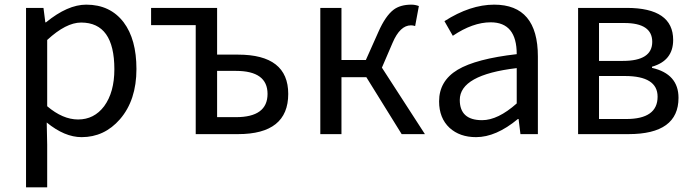

<svg xmlns="http://www.w3.org/2000/svg" viewBox="-20 -577 2982 826"><path d="M92 -543H167L175 -481H178Q271 -557 351 -557Q454 -557 512 -481Q567 -408 567 -280Q567 -146 496 -64Q429 13 331 13Q258 13 181 -50L183 45V229H92ZM428 -120Q472 -180 472 -279Q472 -480 329 -480Q264 -480 183 -405V-120Q250 -63 316 -63Q385 -63 428 -120Z M822 -469H630V-543H914V-342H1004Q1220 -342 1220 -173Q1220 0 1004 0H822ZM995 -73Q1131 -73 1131 -173Q1131 -272 995 -272H914V-73Z M1808 0H1708L1556 -245H1449V0H1358V-543H1449V-319H1554L1608 -440Q1638 -508 1673 -535Q1702 -557 1750 -557Q1766 -557 1782 -551L1766 -465Q1757 -468 1748 -468Q1701 -468 1669 -393L1623 -286Z M1914 -27Q1869 -69 1869 -141Q1869 -229 1949 -277Q2028 -324 2203 -344Q2203 -481 2091 -481Q2014 -481 1928 -423L1892 -486Q2003 -557 2106 -557Q2294 -557 2294 -334V0H2219L2211 -65H2208Q2114 13 2028 13Q1958 13 1914 -27ZM2203 -132V-284Q1958 -255 1958 -147Q1958 -60 2054 -60Q2122 -60 2203 -132Z M2467 -543H2676Q2876 -543 2876 -405Q2876 -316 2785 -290V-285Q2899 -259 2899 -156Q2899 0 2684 0H2467ZM2660 -315Q2786 -315 2786 -397Q2786 -478 2666 -478H2557V-315ZM2674 -65Q2809 -65 2809 -161Q2809 -250 2668 -250H2557V-65Z"/></svg>

Font: 思源黑体R
Style: Regular
Weight: 400
Designer: Ryoko NISHIZUKA  (kana & ideographs); Paul D. Hunt (Latin, Greek & Cyrillic); Wenlong ZHANG  (bopomofo); Sandoll Communi
Foundry: Adobe Systems Incorporated
Version: Version 1.00 June 24, 2014, initial release